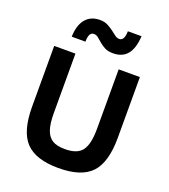

<svg xmlns="http://www.w3.org/2000/svg" viewBox="-164 -1037 1031 1170"><g transform="rotate(20 351.0 -452.5)"><path d="M628.9 -282.2Q628.9 -123.5 564.5 -54.2Q500 15.1 351.1 15.1Q203.6 15.1 138.4 -53.5Q73.2 -122.1 73.2 -282.2V-675.8H210.9V-292Q210.9 -223.1 224.1 -183.6Q237.3 -144 266.1 -125.5Q294.9 -106.9 350.1 -106.9Q428.7 -106.9 460 -148.7Q491.2 -190.4 491.2 -290V-675.8H628.9ZM154.3 -765.1Q156.7 -840.8 189.9 -880.4Q223.1 -919.9 282.2 -919.9Q312 -919.9 333 -908.9Q354 -897.9 370.6 -885.5Q387.2 -873 401.1 -862.1Q415 -851.1 431.2 -851.1Q448.2 -851.1 456.3 -868.2Q464.4 -885.3 464.4 -913.1H553.2Q548.3 -832.5 516.4 -794.2Q484.4 -755.9 424.3 -755.9Q392.1 -755.9 371.1 -766.8Q350.1 -777.8 334.2 -791.5Q318.4 -805.2 305.2 -816.2Q292 -827.1 275.9 -827.1Q243.2 -827.1 243.2 -765.1Z"/></g></svg>

Font: Clear Sans
Style: Bold
Weight: 700
Foundry: Intel Corporation
Version: Version 1.00